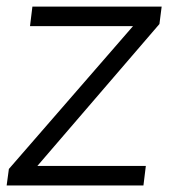

<svg xmlns="http://www.w3.org/2000/svg" viewBox="-33 -566 517 586"><path d="M-12.7 0H404.8L412.1 -59.6H81.1L453.6 -492.7L460.4 -545.9H65.9L58.6 -486.3H373L-5.9 -50.3Z"/></svg>

Font: Guggenheim Sans Display Light
Style: Italic
Weight: 300
Italic angle: -7°
Designer: Modified by Tom Baber under direction of Pentagram Design 2023
Foundry: rsms
Version: Version 1.001;Glyphs 3.1.2 (3151)